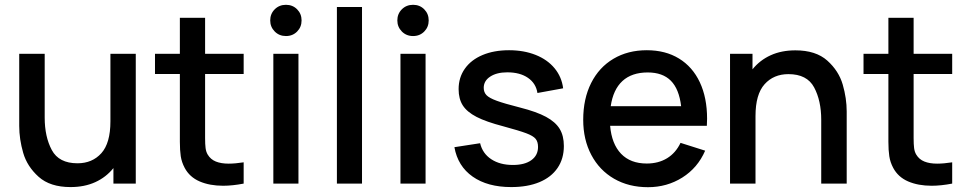

<svg xmlns="http://www.w3.org/2000/svg" viewBox="-20 -764 4026 799"><path d="M439.5 -540H545V0H452V-64.5Q421.5 -26.5 376.5 -6Q331.5 14.5 273.5 14.5Q188.5 14.5 140.8 -28.2Q93 -71 76.5 -128Q60 -185 60 -240V-540H166V-274.5Q166 -195 195.5 -139.8Q225 -84.5 302.5 -84.5Q364 -84.5 401.8 -126.5Q439.5 -168.5 439.5 -259Z M833.5 -456V-217.5V-189Q833.5 -163.5 835.5 -147.8Q837.5 -132 844.5 -120.5Q856.5 -100.5 878.2 -91.8Q900 -83 931.5 -83Q958.5 -83 994 -88.5V0Q947.5 9 908.5 9Q852.5 9 810.8 -9Q769 -27 748.5 -65.5Q736 -89 732.2 -113.8Q728.5 -138.5 728.5 -174V-212.5V-456H625V-540H728.5V-690H833.5V-540H994V-456Z M1222 0H1117.5V-540H1222ZM1104.5 -679Q1104.5 -706.5 1123.2 -725.2Q1142 -744 1170 -744Q1198 -744 1216.5 -725.2Q1235 -706.5 1235 -679Q1235 -651.5 1216.5 -632.8Q1198 -614 1170 -614Q1142 -614 1123.2 -633Q1104.5 -652 1104.5 -679Z M1486.5 0H1382V-735H1486.5Z M1751 0H1646.5V-540H1751ZM1633.5 -679Q1633.5 -706.5 1652.2 -725.2Q1671 -744 1699 -744Q1727 -744 1745.5 -725.2Q1764 -706.5 1764 -679Q1764 -651.5 1745.5 -632.8Q1727 -614 1699 -614Q1671 -614 1652.2 -633Q1633.5 -652 1633.5 -679Z M1871 -151.5 1978 -168Q1988 -125.5 2024.2 -101.5Q2060.5 -77.5 2114.5 -77.5Q2163.5 -77.5 2191.2 -97.5Q2219 -117.5 2219 -152.5Q2219 -174 2209 -186.2Q2199 -198.5 2169.8 -209.5Q2140.5 -220.5 2074 -238.5Q2003 -257 1963.2 -277.5Q1923.5 -298 1906 -325.2Q1888.5 -352.5 1888.5 -393Q1888.5 -441.5 1914.5 -478.2Q1940.5 -515 1988 -535Q2035.5 -555 2098.5 -555Q2160 -555 2209 -535.5Q2258 -516 2287.8 -480Q2317.5 -444 2323.5 -396.5L2216.5 -377Q2210.5 -417 2177.2 -440Q2144 -463 2091 -463Q2047 -463 2020 -445.2Q1993 -427.5 1993 -398.5Q1993 -380 2004.5 -368Q2016 -356 2047.5 -344.5Q2079 -333 2144 -316.5Q2213 -299 2252.2 -277.8Q2291.5 -256.5 2309 -227.8Q2326.5 -199 2326.5 -156.5Q2326.5 -103.5 2300.2 -65Q2274 -26.5 2224.8 -6Q2175.5 14.5 2107.5 14.5Q2009 14.5 1947 -29Q1885 -72.5 1871 -151.5Z M2519 -240.5Q2525.5 -165 2564.5 -124.2Q2603.5 -83.5 2671.5 -83.5Q2720 -83.5 2756 -105.5Q2792 -127.5 2812 -169.5L2914.5 -137Q2883.5 -65.5 2819.5 -25.2Q2755.5 15 2676.5 15Q2596.5 15 2535.5 -20.2Q2474.5 -55.5 2440.8 -119.2Q2407 -183 2407 -265.5Q2407 -353 2440 -418.5Q2473 -484 2533 -519.5Q2593 -555 2671.5 -555Q2749 -555 2805.5 -520.5Q2862 -486 2892.2 -421.8Q2922.5 -357.5 2922.5 -270Q2922.5 -260.5 2921.5 -240.5ZM2521.5 -322H2814.5Q2806 -393.5 2771.8 -428Q2737.5 -462.5 2675.5 -462.5Q2609 -462.5 2570.2 -426.8Q2531.5 -391 2521.5 -322Z M3503.5 -300V0H3397.5V-265.5Q3397.5 -345 3368 -400.2Q3338.5 -455.5 3261 -455.5Q3199.5 -455.5 3161.8 -413.5Q3124 -371.5 3124 -281V0H3018V-540H3111.5V-475.5Q3142 -513.5 3187 -534Q3232 -554.5 3290 -554.5Q3375 -554.5 3422.8 -511.8Q3470.5 -469 3487 -412Q3503.5 -355 3503.5 -300Z M3782 -456V-217.5V-189Q3782 -163.5 3784 -147.8Q3786 -132 3793 -120.5Q3805 -100.5 3826.8 -91.8Q3848.5 -83 3880 -83Q3907 -83 3942.5 -88.5V0Q3896 9 3857 9Q3801 9 3759.2 -9Q3717.5 -27 3697 -65.5Q3684.5 -89 3680.8 -113.8Q3677 -138.5 3677 -174V-212.5V-456H3573.5V-540H3677V-690H3782V-540H3942.5V-456Z"/></svg>

Font: Hauora SemiBold
Style: Regular
Weight: 600
Designer: Wayne Shih
Foundry: WCYS
Version: Version 1.001